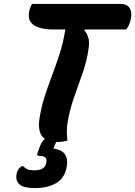

<svg xmlns="http://www.w3.org/2000/svg" viewBox="-20 -720 693 984"><path d="M326 0Q314 4 300 6Q286 8 272 8Q270 8 268 8Q264 16 261 23.5Q258 31 256 35L254 41Q297 48 312.5 70Q328 92 323 127Q315 189 271 216.5Q227 244 159 244Q101 244 80.5 225.5Q60 207 64 177Q67 148 92 131H98Q108 142 121 147.5Q134 153 156 153Q214 153 218 109Q223 79 182 79Q168 79 171 68Q175 55 183.5 32.5Q192 10 204 -3Q206 -6 211 -8Q189 -23 183 -49.5Q177 -76 182 -110Q191 -169 208 -222.5Q225 -276 245.5 -330Q266 -384 285 -442.5Q304 -501 315 -569H251Q213 -569 182 -578Q151 -587 136.5 -608.5Q122 -630 131 -669Q134 -679 137.5 -687Q141 -695 145 -700H596Q633 -700 645.5 -677Q658 -654 650 -621Q647 -605 641 -592.5Q635 -580 627 -569H415L412 -564Q427 -548 433 -525.5Q439 -503 434 -472Q426 -410 404 -347.5Q382 -285 360 -222.5Q338 -160 327 -96Q323 -72 322.5 -47.5Q322 -23 326 0Z"/></svg>

Font: Recursive Mn Csl St
Style: Bold Italic
Weight: 700
Italic angle: -15°
Monospace: yes
Version: Version 1.079;hotconv 1.0.112;makeotfexe 2.5.65598; ttfautoh